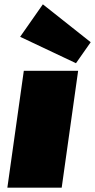

<svg xmlns="http://www.w3.org/2000/svg" viewBox="-20 -867 439 887"><path d="M341 -540 265 0H14L90 -540ZM399 -672 331 -575 73 -697 178 -847Z"/></svg>

Font: Pathway Extreme 8pt Thin 12pt Black
Style: Italic
Weight: 900
Italic angle: -8°
Version: Version 1.001;gftools[0.9.26]